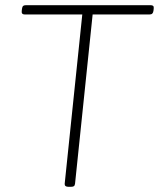

<svg xmlns="http://www.w3.org/2000/svg" viewBox="-20 -720 614 742"><path d="M245 2Q229 2 230 -10L298 -664H76Q69 -664 66 -667.5Q63 -671 64 -678L65 -686Q66 -694 69.5 -697Q73 -700 81 -700H562Q569 -700 572 -697Q575 -694 574 -686L573 -678Q572 -671 568.5 -667.5Q565 -664 557 -664H338L270 -10Q269 -3 265.5 -0.5Q262 2 253 2Z"/></svg>

Font: Asap Thin
Style: Italic
Weight: 250
Italic angle: -6°
Designer: Pablo Cosgaya
Foundry: Omnibus-Type
Version: Version 3.001